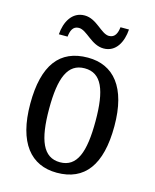

<svg xmlns="http://www.w3.org/2000/svg" viewBox="-112 -808 722 895"><g transform="rotate(15 249.0 -361.0)"><path d="M309 -606C369 -606 397 -662 401 -722H360C357 -695 348 -669 318 -669C280 -669 244 -732 185 -732C124 -732 95 -675 91 -616H133C136 -643 144 -669 174 -669C213 -669 249 -606 309 -606ZM248 10C382 10 452 -81 452 -269C452 -456 375 -546 251 -546C115 -546 46 -456 46 -269C46 -81 123 10 248 10ZM250 -41C168 -41 137 -119 137 -269C137 -418 167 -494 249 -494C331 -494 361 -418 361 -269C361 -119 332 -41 250 -41Z"/></g></svg>

Font: Noto Serif Bengali Condensed
Style: Regular
Weight: 400
Width: 3
Designer: Juan Bruce, Universal Thirst, Indian Type Foundry and the Monotype Design Team.
Foundry: Monotype Imaging Inc.
Version: Version 2.003